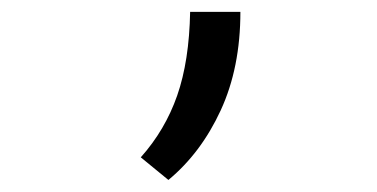

<svg xmlns="http://www.w3.org/2000/svg" viewBox="-20 -155 626 319"><path d="M259.8 144 213.9 106.4Q254.4 61 274.4 3.7Q294.4 -53.7 295.9 -135.3H379.4Q379.4 -42.5 346.7 28.3Q314 99.1 259.8 144Z"/></svg>

Font: Cascadia Code PL SemiLight
Style: Regular
Weight: 350
Monospace: yes
Designer: Aaron Bell
Foundry: Saja Typeworks
Version: Version 2404.023; ttfautohint (v1.8.4)